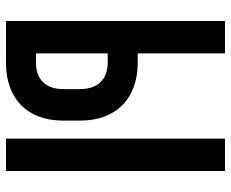

<svg xmlns="http://www.w3.org/2000/svg" viewBox="-85 -685 770 640"><g transform="rotate(90 300.0 -365.0)"><path d="M190 0C310 0 382 -72 382 -190V-248C382 -366 309 -439 190 -439H158V-730H50V0ZM550 0V-730H442V0ZM158 -339H190C245 -339 277 -305 277 -247V-191C277 -133 245 -100 190 -100H158Z"/></g></svg>

Font: Tekne LDO
Style: Bold
Weight: 700
Monospace: yes
Designer: Alessio Laiso, Mario Rullo, Paolo Rosset
Foundry: Alessio Laiso
Version: Version 1.000;hotconv 1.0.109;makeotfexe 2.5.65596